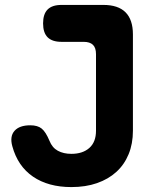

<svg xmlns="http://www.w3.org/2000/svg" viewBox="-20 -750 640 780"><path d="M30 -156Q19 -196 39 -218.5Q59 -241 103 -241Q133 -241 149.5 -227.5Q166 -214 181 -178Q192 -150 215 -137.5Q238 -125 270 -125Q316 -125 343 -149Q370 -173 370 -219V-530Q370 -556 357.5 -568Q345 -580 320 -580H230Q192 -580 173.5 -598.5Q155 -617 155 -655Q155 -693 173.5 -711.5Q192 -730 230 -730H400Q460 -730 490 -700Q520 -670 520 -610V-219Q520 -166 502.5 -123.5Q485 -81 452.5 -51.5Q420 -22 374 -6Q328 10 270 10Q176 10 114 -32.5Q52 -75 30 -156Z"/></svg>

Font: Maple Mono NL ExtraBold
Style: Regular
Weight: 800
Monospace: yes
Designer: subframe7536
Version: Version 7.000